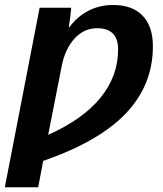

<svg xmlns="http://www.w3.org/2000/svg" viewBox="-32 -560 669 787"><path d="M130.4 -528.3H259.8Q257.8 -498 250 -448.2H252Q285.2 -492.7 330.8 -516.1Q376.5 -539.6 432.1 -539.6Q509.8 -539.6 552.2 -496.1Q594.7 -452.6 594.7 -370.6Q594.7 -211.9 484.6 -95.9Q374.5 20 145 99.6L124.5 207.5H-12.2ZM452.1 -357.4Q452.1 -444.3 366.2 -444.3Q312 -444.3 273.4 -401.9Q234.9 -359.4 221.2 -290.5L165.5 -7.3Q307.6 -70.8 379.9 -159.4Q452.1 -248 452.1 -357.4Z"/></svg>

Font: Liberation Sans
Style: Bold Italic
Weight: 700
Italic angle: -12°
Designer: Steve Matteson
Foundry: Ascender Corporation
Version: Version 2.1.5